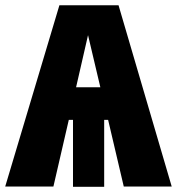

<svg xmlns="http://www.w3.org/2000/svg" viewBox="-40 -716 679 737"><path d="M435.1 0 375 -255.9H359.9V1H240.2V-255.9H224.1L165 0H-20L188 -695.8H415L619.1 0ZM252 -380.9H345.2L297.9 -581.1Z"/></svg>

Font: Fira Sans Compressed Heavy
Style: Regular
Weight: 900
Width: 1
Designer: Carrois Corporate & Edenspiekermann AG
Foundry: Carrois Corporate GbR & Edenspiekermann AG
Version: Version 4.203;PS 004.203;hotconv 1.0.88;makeotf.lib2.5.64775